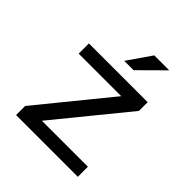

<svg xmlns="http://www.w3.org/2000/svg" viewBox="-196 -858 993 993"><g transform="rotate(45 300.0 -362.0)"><path d="M529.8 -73.7V0H78.1V-66.4L393.6 -453.6H82.5V-528.3H512.2V-464.4L193.4 -73.7ZM365.2 -723.6H474.6L343.8 -593.8H275.4Z"/></g></svg>

Font: RobotoMono-Regular
Style: Regular
Weight: 400
Designer: Google
Version: Version 2.000985; 2015; ttfautohint (v1.3)